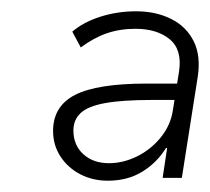

<svg xmlns="http://www.w3.org/2000/svg" viewBox="-20 -733 372 340"><path d="M171 -413Q144 -413 122 -424.5Q100 -436 87 -456Q74 -476 74 -501Q74 -545 113 -565Q152 -585 240 -585H310L305 -556H249Q197 -556 166.5 -550.5Q136 -545 123 -533Q110 -521 110 -502Q110 -476 127.5 -460Q145 -444 173 -444Q198 -444 222.5 -456Q247 -468 264.5 -489.5Q282 -511 286 -537L297 -606Q303 -645 280.5 -663.5Q258 -682 220 -682Q192 -682 169 -674Q146 -666 123 -649L108 -677Q128 -694 158 -703.5Q188 -713 221 -713Q256 -713 283 -699.5Q310 -686 323 -660Q336 -634 330 -596L302 -418H268L276 -471H274Q258 -445 232 -429Q206 -413 171 -413Z"/></svg>

Font: Nunito Sans 12pt ExtraLight
Style: Italic
Weight: 200
Italic angle: -9°
Designer: Vernon Adams
Foundry: Vernon Adams
Version: Version 3.101;gftools[0.9.27]